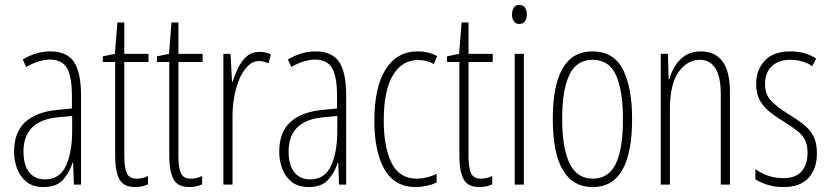

<svg xmlns="http://www.w3.org/2000/svg" viewBox="-20 -798 3359 777"><path d="M184 -590Q250 -590 279 -548Q308 -506 308 -410V-51H279L276 -140H274Q262 -102 236 -71.5Q210 -41 156 -41Q114 -41 88 -61.5Q62 -82 49.5 -114.5Q37 -147 37 -184Q37 -263 82 -304Q127 -345 210 -353L271 -359V-407Q271 -491 250 -524Q229 -557 182 -557Q163 -557 138.5 -550Q114 -543 86 -527L72 -557Q126 -590 184 -590ZM212 -323Q75 -309 75 -185Q75 -130 98 -101Q121 -72 162 -72Q221 -72 246.5 -126.5Q272 -181 272 -269V-329Z M533 -75Q546 -75 558 -78Q570 -81 579 -86V-52Q568 -47 555.5 -44Q543 -41 527 -41Q480 -41 463 -73Q446 -105 446 -167V-547H396V-570L445 -580L455 -707H483V-580H581V-547H483V-166Q483 -120 493 -97.5Q503 -75 533 -75Z M752 -75Q765 -75 777 -78Q789 -81 798 -86V-52Q787 -47 774.5 -44Q762 -41 746 -41Q699 -41 682 -73Q665 -105 665 -167V-547H615V-570L664 -580L674 -707H702V-580H800V-547H702V-166Q702 -120 712 -97.5Q722 -75 752 -75Z M1030 -588Q1040 -588 1052.5 -586Q1065 -584 1076 -578L1067 -542Q1060 -545 1050 -548Q1040 -551 1029 -551Q1003 -551 983 -531Q963 -511 949 -478.5Q935 -446 928 -406.5Q921 -367 921 -329V-51H884V-580H913L919 -467H921Q930 -495 943.5 -523Q957 -551 978 -569.5Q999 -588 1030 -588Z M1257 -590Q1323 -590 1352 -548Q1381 -506 1381 -410V-51H1352L1349 -140H1347Q1335 -102 1309 -71.5Q1283 -41 1229 -41Q1187 -41 1161 -61.5Q1135 -82 1122.5 -114.5Q1110 -147 1110 -184Q1110 -263 1155 -304Q1200 -345 1283 -353L1344 -359V-407Q1344 -491 1323 -524Q1302 -557 1255 -557Q1236 -557 1211.5 -550Q1187 -543 1159 -527L1145 -557Q1199 -590 1257 -590ZM1285 -323Q1148 -309 1148 -185Q1148 -130 1171 -101Q1194 -72 1235 -72Q1294 -72 1319.5 -126.5Q1345 -181 1345 -269V-329Z M1663 -41Q1577 -41 1536 -112.5Q1495 -184 1495 -309Q1495 -446 1541 -518Q1587 -590 1670 -590Q1715 -590 1749 -571L1736 -539Q1707 -555 1672 -555Q1607 -555 1570 -493.5Q1533 -432 1533 -310Q1533 -203 1564.5 -139Q1596 -75 1667 -75Q1706 -75 1747 -94V-59Q1729 -51 1706.5 -46Q1684 -41 1663 -41Z M1926 -75Q1939 -75 1951 -78Q1963 -81 1972 -86V-52Q1961 -47 1948.5 -44Q1936 -41 1920 -41Q1873 -41 1856 -73Q1839 -105 1839 -167V-547H1789V-570L1838 -580L1848 -707H1876V-580H1974V-547H1876V-166Q1876 -120 1886 -97.5Q1896 -75 1926 -75Z M2082 -778Q2098 -778 2105 -766.5Q2112 -755 2112 -740Q2112 -722 2104 -711.5Q2096 -701 2081 -701Q2067 -701 2059.5 -712Q2052 -723 2052 -739Q2052 -755 2059 -766.5Q2066 -778 2082 -778ZM2100 -580V-51H2063V-580Z M2538 -316Q2538 -41 2379 -41Q2217 -41 2217 -318Q2217 -451 2256.5 -520.5Q2296 -590 2378 -590Q2463 -590 2500.5 -517.5Q2538 -445 2538 -316ZM2255 -318Q2255 -199 2285 -137Q2315 -75 2379 -75Q2442 -75 2471.5 -134Q2501 -193 2501 -317Q2501 -429 2473.5 -492.5Q2446 -556 2378 -556Q2313 -556 2284 -494.5Q2255 -433 2255 -318Z M2817 -590Q2873 -590 2903.5 -550Q2934 -510 2934 -424V-51H2897V-413Q2897 -489 2874.5 -522.5Q2852 -556 2813 -556Q2761 -556 2726 -506.5Q2691 -457 2691 -356V-51H2654V-580H2683L2686 -476H2688Q2696 -505 2712 -531Q2728 -557 2753.5 -573.5Q2779 -590 2817 -590Z M3286 -178Q3286 -115 3252 -78Q3218 -41 3151 -41Q3114 -41 3085 -50.5Q3056 -60 3037 -72V-114Q3059 -97 3088.5 -87Q3118 -77 3150 -77Q3199 -77 3223.5 -104Q3248 -131 3248 -179Q3248 -211 3237.5 -232Q3227 -253 3206.5 -268.5Q3186 -284 3157 -303Q3123 -323 3096.5 -344Q3070 -365 3055 -392Q3040 -419 3040 -459Q3040 -514 3074.5 -552Q3109 -590 3179 -590Q3239 -590 3283 -561L3267 -530Q3230 -556 3178 -556Q3132 -556 3104 -530.5Q3076 -505 3076 -458Q3076 -417 3099.5 -391.5Q3123 -366 3171 -336Q3204 -316 3230 -296Q3256 -276 3271 -248.5Q3286 -221 3286 -178Z"/></svg>

Font: Noto Sans Tamil UI ExtraCondensed ExtraLight
Style: Regular
Weight: 200
Width: 2
Designer: Jelle Bosma - Monotype Design Team
Foundry: Monotype Imaging Inc.
Version: Version 2.004; ttfautohint (v1.8.4.7-5d5b)